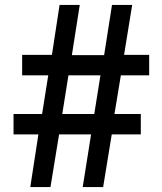

<svg xmlns="http://www.w3.org/2000/svg" viewBox="-20 -760 658 780"><path d="M388 -454H258L233 -297H363ZM403 -536 435 -740H517L484 -537H586V-454H471L445 -297H552V-214H434L399 0H316L350 -214H220L185 0H103L136 -214H35V-297H151L176 -454H70V-537H191L222 -740H304L272 -536Z"/></svg>

Font: Holmes&Hills Bold
Style: Bold
Weight: 500
Designer: Noopur Datye, Girish Dalvi, Yashodeep Gholap, Pallavi Karambelkar
Foundry: Ek Type
Version: ""